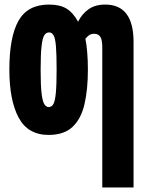

<svg xmlns="http://www.w3.org/2000/svg" viewBox="-20 -581 640 841"><path d="M428 -374Q428 -406 419.5 -419.5Q411 -433 393 -433Q378 -433 369 -426Q360 -419 354 -411Q359 -389 362 -352Q365 -315 365 -276Q365 -189 350 -124.5Q335 -60 297.5 -25Q260 10 193 10Q102 10 61.5 -66Q21 -142 21 -276Q21 -419 61 -490Q101 -561 195 -561Q242 -561 271 -543.5Q300 -526 322 -486Q339 -520 368 -540.5Q397 -561 441 -561Q565 -561 565 -397V240H428ZM193 -112Q206 -112 213.5 -124.5Q221 -137 224.5 -173Q228 -209 228 -276Q228 -343 225 -378.5Q222 -414 214.5 -426.5Q207 -439 195 -439Q182 -439 174 -426.5Q166 -414 162 -378.5Q158 -343 158 -274Q158 -208 162 -173Q166 -138 174 -125Q182 -112 193 -112Z"/></svg>

Font: Noto Sans Mono ExtraBold
Style: Regular
Weight: 800
Designer: Monotype Design Team
Foundry: Monotype Imaging Inc.
Version: Version 2.014